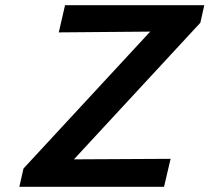

<svg xmlns="http://www.w3.org/2000/svg" viewBox="-20 -715 802 735"><path d="M54 0 70 -70 555 -594 205 -591 229 -695H762L747 -628L263 -105L633 -107L608 0Z"/></svg>

Font: Coval
Style: ExtraBold Italic
Weight: 800
Foundry: Context Ltd
Version: Version 001.000